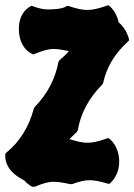

<svg xmlns="http://www.w3.org/2000/svg" viewBox="-29 -716 513 733"><path d="M463 -568C462 -570 456 -603 424 -631C415 -673 390 -692 389 -693L384 -696L378 -694C346 -683 325 -678 304 -678C284 -678 263 -683 233 -693H225C212 -680 161 -680 154 -680C138 -680 122 -683 97 -692L92 -694L88 -692C86 -691 43 -672 43 -606C43 -530 93 -510 94 -510L98 -508L103 -510C136 -523 154 -529 176 -529C191 -529 209 -526 234 -521C223 -508 211 -497 198 -486L194 -479C182 -415 152 -357 103 -307L100 -301C81 -230 46 -175 -5 -133L-8 -130L-9 -125V-120C-9 -106 -5 -65 52 -34C56 -31 60 -29 64 -27C78 -10 93 -4 94 -3H103C136 -16 154 -22 176 -22C192 -22 211 -19 239 -13H246C274 -23 293 -28 313 -28C332 -28 352 -24 382 -15L388 -14L393 -18C394 -19 426 -46 426 -98V-105C423 -162 390 -185 389 -186L384 -189L378 -187C346 -176 326 -171 305 -171C285 -171 265 -176 236 -185L264 -212L268 -219C279 -283 309 -340 362 -394L365 -400C378 -460 409 -511 459 -557L464 -562Z"/></svg>

Font: Hanalei Fill
Style: Regular
Weight: 400
Designer: Astigmatic (AOETI)
Foundry: Astigmatic (AOETI)
Version: Version 1.000